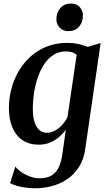

<svg xmlns="http://www.w3.org/2000/svg" viewBox="-20 -786 592 1057"><path d="M449.5 32.5Q441.5 92 414.5 133.8Q387.5 175.5 348.8 201.2Q310 227 264.8 238.8Q219.5 250.5 174 250.5Q147 250.5 120 246.8Q93 243 70.8 236.5Q48.5 230 35.5 222L64.5 131Q74.5 145.5 95.5 160.2Q116.5 175 143.5 185.2Q170.5 195.5 197 195.5Q234 195.5 259.5 182.5Q285 169.5 300.8 140Q316.5 110.5 323.5 61.5L342.5 -72.5Q328 -51.5 306.2 -32.5Q284.5 -13.5 256.2 -1.5Q228 10.5 193.5 10.5Q140.5 10.5 103.8 -14.5Q67 -39.5 48 -84.8Q29 -130 29 -190.5Q29 -243 42.2 -295Q55.5 -347 82 -392.8Q108.5 -438.5 147.5 -474Q186.5 -509.5 237.8 -529.8Q289 -550 352 -550Q383.5 -550 412.5 -543.5Q441.5 -537 462.5 -528L534 -549ZM402 -484Q392.5 -493 377.8 -498Q363 -503 344 -503Q304 -503 273.5 -483.2Q243 -463.5 221.5 -430Q200 -396.5 186.5 -355.2Q173 -314 166.8 -270.8Q160.5 -227.5 160.5 -188Q160.5 -154.5 166 -129.5Q171.5 -104.5 181.8 -88Q192 -71.5 206 -63.2Q220 -55 237.5 -55Q261.5 -55 283.8 -67.5Q306 -80 323.8 -100Q341.5 -120 351.5 -141.5ZM355.5 -614.5Q326.5 -614.5 308 -634.5Q289.5 -654.5 290.5 -682.5Q291.5 -718.5 313 -742.5Q334.5 -766.5 370 -766.5Q402 -766.5 419.2 -746.8Q436.5 -727 436.5 -700.5Q436.5 -664 415.5 -639.2Q394.5 -614.5 355.5 -614.5Z"/></svg>

Font: Merriweather 60pt SemiBold
Style: Italic
Weight: 600
Italic angle: -7.8°
Version: Version 2.101